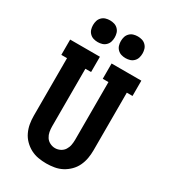

<svg xmlns="http://www.w3.org/2000/svg" viewBox="-230 -1075 1060 1196"><g transform="rotate(30 300.0 -477.5)"><path d="M300 8Q271 8 242 3Q213 -2 187.5 -15.5Q162 -29 141 -50Q120 -71 107.5 -97.5Q95 -124 90 -152.5Q85 -181 85 -210V-625H44V-735H258V-625H217V-210Q217 -191 220.5 -172Q224 -153 234.5 -136.5Q245 -120 263 -111Q281 -102 300 -102Q319 -102 337 -111Q355 -120 365.5 -136.5Q376 -153 379.5 -172Q383 -191 383 -210V-625H342V-735H556V-625H515V-210Q515 -181 510 -152.5Q505 -124 492.5 -97.5Q480 -71 459 -50Q438 -29 412.5 -15.5Q387 -2 358 3Q329 8 300 8ZM400 -807Q384 -807 369 -811.5Q354 -816 342.5 -827.5Q331 -839 326.5 -854Q322 -869 322 -885Q322 -901 326.5 -916Q331 -931 342.5 -942.5Q354 -954 369 -958.5Q384 -963 400 -963Q416 -963 431 -958.5Q446 -954 457.5 -942.5Q469 -931 473.5 -916Q478 -901 478 -885Q478 -869 473.5 -854Q469 -839 457.5 -827.5Q446 -816 431 -811.5Q416 -807 400 -807ZM200 -807Q184 -807 169 -811.5Q154 -816 142.5 -827.5Q131 -839 126.5 -854Q122 -869 122 -885Q122 -901 126.5 -916Q131 -931 142.5 -942.5Q154 -954 169 -958.5Q184 -963 200 -963Q216 -963 231 -958.5Q246 -954 257.5 -942.5Q269 -931 273.5 -916Q278 -901 278 -885Q278 -869 273.5 -854Q269 -839 257.5 -827.5Q246 -816 231 -811.5Q216 -807 200 -807Z"/></g></svg>

Font: Iosevka Slab XBdEx
Style: Regular
Weight: 800
Width: 7
Monospace: yes
Designer: Belleve Invis
Foundry: Belleve Invis
Version: Version 11.1.0; ttfautohint (v1.8.3)